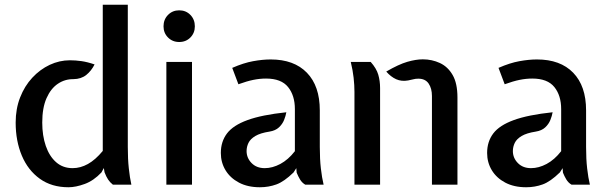

<svg xmlns="http://www.w3.org/2000/svg" viewBox="-20 -778 2559 809"><path d="M268.5 11Q197.5 11 147.8 -24.8Q98 -60.5 72 -122.2Q46 -184 46 -261.5Q46 -319.5 64.8 -367.5Q83.5 -415.5 116 -450.5Q148.5 -485.5 189.5 -504.8Q230.5 -524 274.5 -524Q298 -524 323 -520.5Q348 -517 378.5 -506.5Q365 -479.5 343.5 -462.2Q322 -445 289.5 -444.5Q253.5 -445 223.8 -425Q194 -405 176 -364.2Q158 -323.5 158 -261.5Q158 -206.5 173 -163Q188 -119.5 216.5 -94.5Q245 -69.5 286 -69.5Q319 -69.5 350.5 -87Q382 -104.5 413 -142V-758H518.5V-158.5Q518.5 -107.5 522.8 -68.2Q527 -29 533.5 0H455.5Q443.5 -9.5 435.5 -21.5Q427.5 -33.5 420.5 -52L417.5 -70L407.5 -51.5Q374.5 -16.5 336.8 -2.8Q299 11 268.5 11Z M681 0V-517H789V0ZM735 -601Q707 -601 688 -620Q669 -639 669 -667Q669 -696 688 -715.2Q707 -734.5 735 -734.5Q763.5 -734.5 782.2 -715.2Q801 -696 801 -667Q801 -639 782.2 -620Q763.5 -601 735 -601Z M1075 11Q1024 11 987 -8.5Q950 -28 930.2 -60.8Q910.5 -93.5 910.5 -133.5Q910.5 -181.5 936.5 -215.8Q962.5 -250 1022.8 -272Q1083 -294 1186.5 -305Q1184 -290 1177 -272.5Q1170 -255 1155.2 -241.2Q1140.5 -227.5 1115.5 -223.5Q1077 -217.5 1056 -205Q1035 -192.5 1027 -176Q1019 -159.5 1019 -141.5Q1019 -112.5 1040 -91Q1061 -69.5 1095.5 -69.5Q1128 -69.5 1161.2 -87.2Q1194.5 -105 1222.5 -141V-318.5Q1222.5 -375.5 1193.8 -411.2Q1165 -447 1101 -447Q1074.5 -447 1047.5 -441.5Q1020.5 -436 984.5 -423L958.5 -492Q1006.5 -513 1046.5 -520.2Q1086.5 -527.5 1120.5 -527.5Q1219 -527.5 1273.2 -471.5Q1327.5 -415.5 1327.5 -313V-158.5Q1327.5 -107.5 1332 -68.2Q1336.5 -29 1343.5 0H1266Q1252.5 -8 1244.2 -21.8Q1236 -35.5 1230 -50.5L1228.5 -69.5L1217 -51.5Q1177 -12.5 1144.2 -0.8Q1111.5 11 1075 11Z M1800 0V-373.5Q1800 -405.5 1786 -426Q1772 -446.5 1742.5 -446.5Q1731 -446.5 1722 -444Q1713 -441.5 1699.5 -439Q1672 -434 1649.2 -444.2Q1626.5 -454.5 1607.5 -476.5Q1660 -507 1696.2 -517.5Q1732.5 -528 1761.5 -528Q1800 -528 1833.5 -512.5Q1867 -497 1887.2 -462Q1907.5 -427 1907.5 -367V0ZM1473.5 0V-391Q1473.5 -419 1470 -450.5Q1466.5 -482 1458 -517H1542Q1566 -490 1573.8 -463.5Q1581.5 -437 1581.5 -407V0Z M2197 11Q2146 11 2109 -8.5Q2072 -28 2052.2 -60.8Q2032.5 -93.5 2032.5 -133.5Q2032.5 -181.5 2058.5 -215.8Q2084.5 -250 2144.8 -272Q2205 -294 2308.5 -305Q2306 -290 2299 -272.5Q2292 -255 2277.2 -241.2Q2262.5 -227.5 2237.5 -223.5Q2199 -217.5 2178 -205Q2157 -192.5 2149 -176Q2141 -159.5 2141 -141.5Q2141 -112.5 2162 -91Q2183 -69.5 2217.5 -69.5Q2250 -69.5 2283.2 -87.2Q2316.5 -105 2344.5 -141V-318.5Q2344.5 -375.5 2315.8 -411.2Q2287 -447 2223 -447Q2196.5 -447 2169.5 -441.5Q2142.5 -436 2106.5 -423L2080.5 -492Q2128.5 -513 2168.5 -520.2Q2208.5 -527.5 2242.5 -527.5Q2341 -527.5 2395.2 -471.5Q2449.5 -415.5 2449.5 -313V-158.5Q2449.5 -107.5 2454 -68.2Q2458.5 -29 2465.5 0H2388Q2374.5 -8 2366.2 -21.8Q2358 -35.5 2352 -50.5L2350.5 -69.5L2339 -51.5Q2299 -12.5 2266.2 -0.8Q2233.5 11 2197 11Z"/></svg>

Font: Expletus Sans Medium
Style: Regular
Weight: 500
Version: Version 7.500